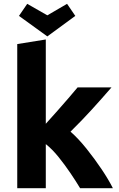

<svg xmlns="http://www.w3.org/2000/svg" viewBox="-20 -982 619 1002"><path d="M70 0V-752L219 -776V-336Q248 -368 279 -403Q310 -438 338 -470.5Q366 -503 385 -526H562Q509 -465 458.5 -409.5Q408 -354 348 -295Q389 -259 431.5 -206Q474 -153 510.5 -98.5Q547 -44 569 0H398Q377 -35 348 -78Q319 -121 286 -162Q253 -203 219 -230V0ZM227 -792 79 -899 122 -962 227 -902 330 -962 373 -899Z"/></svg>

Font: Ubuntu Sans ExtraBold
Style: Regular
Weight: 800
Designer: Dalton Maag Ltd
Foundry: Dalton Maag Ltd
Version: Version 1.006; ttfautohint (v1.8.4.7-5d5b)